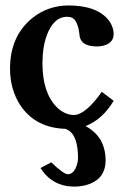

<svg xmlns="http://www.w3.org/2000/svg" viewBox="-20 -465 448 711"><path d="M129.9 157.2 169.9 136.2Q214.4 179.2 231 180.2Q253.4 180.2 264.6 146Q268.6 133.3 269 122.1Q269 32.2 227.1 14.2Q224.1 12.7 222.2 12.2H229Q111.3 11.2 53.7 -77.6Q17.6 -134.3 17.1 -210Q17.1 -332 100.6 -398.9Q158.2 -444.3 232.9 -444.8Q341.3 -444.8 384.3 -387.7Q400.4 -364.7 400.9 -339.8Q400.9 -304.7 360.8 -295.4Q350.6 -293.5 340.8 -293Q285.2 -293 276.4 -325.2Q275.4 -328.6 274.9 -331.1Q269.5 -389.6 245.6 -399.9Q237.8 -402.8 229 -402.8Q178.2 -402.8 152.8 -333Q137.2 -289.1 137.2 -231Q137.2 -120.6 191.4 -66.9Q220.2 -39.6 253.9 -39.1Q297.4 -40.5 356.9 -125L400.9 -91.8Q360.4 -23.4 296.9 2Q370.1 41 371.1 127.9Q371.1 200.2 299.3 220.2Q277.8 226.1 253.9 226.1Q173.3 225.1 129.9 157.2Z"/></svg>

Font: Linux Libertine O
Style: Semibold
Weight: 700
Designer: Philipp H. Poll
Foundry: Philipp H. Poll
Version: Version 5.0.0